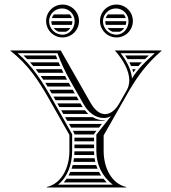

<svg xmlns="http://www.w3.org/2000/svg" viewBox="-20 -821 750 841"><path d="M216.4 -758C212.3 -753.4 209.2 -747.9 207.2 -742H294.9C293 -748 290 -753.4 286.1 -758ZM297 -728H205C205 -722.4 205.9 -717 207.7 -712H294.7C296.2 -717 297 -722.3 297 -728ZM288 -698H215.3C220.8 -690.8 228.4 -685.2 237.1 -682H268.7C276.3 -685.2 283 -690.7 288 -698ZM452.4 -758C448.3 -753.4 445.2 -747.9 443.2 -742H530.9C529 -748 526 -753.4 522.1 -758ZM533 -728H441C441 -722.4 441.9 -717 443.7 -712H530.7C532.2 -717 533 -722.3 533 -728ZM524 -698H451.3C456.8 -690.8 464.4 -685.2 473.1 -682H504.7C512.3 -685.2 519 -690.7 524 -698ZM431 -728C431 -758.9 456.5 -784 488 -784C518.4 -784 543 -758.9 543 -728C543 -695.4 519.3 -669 490 -669C457.4 -669 431 -695.4 431 -728ZM195 -728C195 -758.9 220.5 -784 252 -784C282.4 -784 307 -758.9 307 -728C307 -695.4 283.3 -669 254 -669C221.4 -669 195 -695.4 195 -728ZM418 -729C418 -689.3 450.3 -657 490 -657C530 -657 562 -689 562 -729C562 -769 530 -801 490 -801C450 -801 418 -769 418 -729ZM182 -729C182 -689.3 214.3 -657 254 -657C293.7 -657 326 -689.3 326 -729C326 -768.7 293.7 -801 254 -801C214.3 -801 182 -768.7 182 -729ZM231 -562C228.9 -567.3 226.8 -572.6 224.8 -578H82.9C88.3 -572.7 93.6 -567.4 98.8 -562ZM236.8 -548H111.6C116.3 -542.7 120.8 -537.4 125.3 -532H243.7C241.3 -537.3 239 -542.6 236.8 -548ZM250.1 -518H136.4C140.5 -512.7 144.5 -507.4 148.5 -502H257.8C255.2 -507.3 252.6 -512.7 250.1 -518ZM265 -488H158.4C162.1 -482.7 165.7 -477.4 169.3 -472H273.6C270.6 -477.4 267.8 -482.7 265 -488ZM281.5 -458H178.3L188.3 -442H290.6ZM298.6 -428H196.7C199.8 -422.7 203 -417.4 206.1 -412H307.7ZM315.7 -398H214.1C215.5 -395.6 216.8 -393.2 218.2 -390.8L223.2 -382H324.8ZM332.8 -368H231.1L240.2 -352H342.2C340.7 -354.3 339.3 -356.7 337.9 -359.1ZM352.1 -338H248.1L257.2 -322H367C361.7 -326.9 356.7 -332.2 352.1 -338ZM385.7 -308H265.1L274.2 -292H437.3L439 -294.2C437.4 -294.2 436.6 -294.1 435.3 -294.1C417.1 -294.1 400.4 -299.2 385.7 -308ZM426.2 -278H282.1L291.2 -262H413.6C417.8 -267.3 422 -272.7 426.2 -278ZM402.5 -248H299.1C301 -244.7 302.8 -241.4 304.7 -238.1C305.5 -236.6 306 -234.8 306 -233.2V-232H392C392.2 -234 393 -236 394.2 -237.4ZM392 -202V-218H306V-202ZM392 -188H306V-172H392ZM407.1 -82C404.9 -87.2 403 -92.6 401.2 -98H298.3C296.9 -92.6 295.2 -87.2 293.4 -82ZM413.8 -68H288C285.6 -62.5 283 -57.2 280.2 -52H423.2C419.8 -57.2 416.6 -62.5 413.8 -68ZM433.4 -38H271.6C267.8 -32.4 263.6 -27 259.2 -22H447.7C442.6 -27.2 437.8 -32.5 433.4 -38ZM392 -158H306C306 -152.6 305.7 -147.3 305.4 -142H392.7C392.3 -147.3 392.1 -152.6 392 -158ZM394.3 -128H304C303.3 -122.6 302.5 -117.3 301.5 -112H397.4C396.2 -117.2 395.1 -122.6 394.3 -128ZM615.2 -562C620.8 -567.4 626.5 -572.7 632.2 -578H528.2C531.9 -572.6 535.3 -567.3 538.5 -562ZM601.3 -548H546.4C549.2 -542.7 551.8 -537.3 554.1 -532H586.5C591.4 -537.5 596.3 -542.8 601.3 -548ZM574.7 -518H559.5C561.2 -513.3 562.6 -508.6 563.8 -503.8C567.4 -508.7 571 -513.4 574.7 -518ZM284 -160C284 -82.9 247.1 -15.6 185 -2V0H533V-2C470.9 -15.6 434 -82.9 434 -160V-228L544 -421C584.5 -490.8 626.2 -545.3 687 -598V-600H483C520.1 -558.2 546.3 -511 546.3 -469C546.3 -453.8 542.9 -439.3 535.3 -426L503.3 -369.6C485.4 -338.1 463.1 -321.1 440.3 -321.1C418.4 -321.1 396.2 -336.7 377 -370L246 -600H26V-598C103.4 -538.7 150.3 -466.5 199 -380L284 -230ZM658 -588C618.8 -552.7 585.8 -521.7 558 -477.4C555.4 -514.7 535.6 -552.8 508.5 -588ZM231.7 -588C248.2 -543.6 265 -507.1 288.4 -466L346.6 -364C366.9 -328.5 397.6 -304.1 435.3 -304.1C446.6 -304.1 456.2 -307.1 466.3 -312.6L402 -231.2V-160C402 -100 426.8 -48.7 474.1 -12H233.9C274.9 -43.8 296 -99.6 296 -160V-233.2L209.5 -385.9C165.7 -463.6 121.8 -531.8 57.2 -588Z"/></svg>

Font: SortefaxS02
Style: Medium
Weight: 500
Designer: gluk
Foundry: gluk
Version: Version 0.261